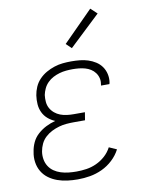

<svg xmlns="http://www.w3.org/2000/svg" viewBox="-86 -825 673 893"><g transform="rotate(-10 250.0 -378.0)"><path d="M209 8Q184 8 160 5Q136 2 113.5 -6Q91 -14 72.5 -27.5Q54 -41 42 -61Q30 -81 26.5 -105.5Q23 -130 28 -154Q31 -176 41 -197.5Q51 -219 69 -235Q87 -251 108 -261.5Q129 -272 152 -278Q133 -286 118 -299Q103 -312 94.5 -330Q86 -348 84.5 -368.5Q83 -389 86 -410Q89 -430 97.5 -449.5Q106 -469 121 -484.5Q136 -500 154.5 -510.5Q173 -521 193 -527.5Q213 -534 233 -536Q253 -538 273 -538Q294 -538 314 -536Q334 -534 352.5 -528Q371 -522 387.5 -511.5Q404 -501 415 -485.5Q426 -470 430.5 -450.5Q435 -431 432 -411Q431 -409 431 -407Q431 -405 430 -403H390Q391 -405 391 -406Q391 -407 391 -409Q394 -424 390.5 -438Q387 -452 378.5 -463.5Q370 -475 358 -482.5Q346 -490 332 -494Q318 -498 303 -499.5Q288 -501 273 -501Q258 -501 242 -499.5Q226 -498 210.5 -493.5Q195 -489 180.5 -481.5Q166 -474 154 -462Q142 -450 135 -435Q128 -420 125 -405Q123 -388 124.5 -372Q126 -356 133.5 -342.5Q141 -329 153 -319Q165 -309 179.5 -303.5Q194 -298 210 -296Q226 -294 242 -294H295L289 -257H236Q219 -257 201 -255.5Q183 -254 165.5 -249Q148 -244 131 -235.5Q114 -227 100 -214Q86 -201 78 -184Q70 -167 67 -149Q64 -131 67 -112.5Q70 -94 79.5 -79Q89 -64 103.5 -54Q118 -44 135.5 -38.5Q153 -33 171.5 -31Q190 -29 209 -29Q232 -29 256 -32.5Q280 -36 303 -46.5Q326 -57 345 -74Q364 -91 376 -114L412 -98Q398 -71 375 -49.5Q352 -28 324 -15Q296 -2 267 3Q238 8 209 8ZM287 -598 262 -622 403 -764 433 -736Z"/></g></svg>

Font: Iosevka Slab Extralight
Style: Italic
Weight: 200
Italic angle: -9°
Monospace: yes
Designer: Belleve Invis
Foundry: Belleve Invis
Version: Version 11.1.1; ttfautohint (v1.8.3)